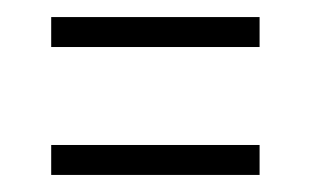

<svg xmlns="http://www.w3.org/2000/svg" viewBox="-20 -436 364 225"><path d="M284.2 -231H40V-266.1H284.2ZM284.2 -380.9H40V-416H284.2Z"/></svg>

Font: Bigelow Rules
Style: Regular
Weight: 400
Designer: Astigmatic (AOETI)
Foundry: Astigmatic (AOETI)
Version: Version 1.001